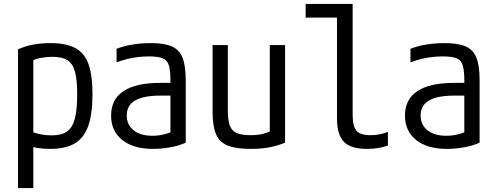

<svg xmlns="http://www.w3.org/2000/svg" viewBox="-20 -750 2540 980"><path d="M72 -498Q141 -530 237 -530Q317 -530 364 -505Q411 -480 431.5 -423.5Q452 -367 452 -270Q452 -169 430.5 -107.5Q409 -46 361.5 -18Q314 10 236 10Q200 10 167 4.5Q134 -1 108 -11L130 -82Q159 -70 187 -64.5Q215 -59 243 -59Q293 -59 321.5 -78.5Q350 -98 362 -144Q374 -190 374 -269Q374 -343 362.5 -384.5Q351 -426 323.5 -443Q296 -460 247 -460Q217 -460 188.5 -454.5Q160 -449 131 -435L150 -480V210H72Z M761 10Q661 10 604 -35.5Q547 -81 547 -160Q547 -243 610.5 -285Q674 -327 798 -327H888V-262H799Q712 -262 669.5 -237Q627 -212 627 -161Q627 -113 662 -85Q697 -57 758 -57Q790 -57 820.5 -65Q851 -73 872 -86L850 -40V-338Q850 -389 842 -416Q834 -443 810.5 -452.5Q787 -462 742 -462Q713 -462 686 -459Q659 -456 632 -449.5Q605 -443 575 -432V-501Q610 -515 655.5 -522.5Q701 -530 750 -530Q818 -530 857 -513Q896 -496 912 -454.5Q928 -413 928 -340V-22Q897 -7 851 1.5Q805 10 761 10Z M1259 10Q1185 10 1142.5 -7Q1100 -24 1082.5 -65.5Q1065 -107 1065 -180V-520H1143V-184Q1143 -136 1153 -109Q1163 -82 1188.5 -71Q1214 -60 1260 -60Q1284 -60 1303.5 -63Q1323 -66 1342.5 -73Q1362 -80 1385 -92L1357 -42V-520H1435V-22Q1398 -6 1355 2Q1312 10 1259 10Z M1853 10Q1771 10 1735.5 -26Q1700 -62 1700 -147V-660H1540V-730H1780V-164Q1780 -105 1799.5 -82.5Q1819 -60 1871 -60Q1897 -60 1918.5 -64.5Q1940 -69 1960 -77V-7Q1934 2 1907.5 6Q1881 10 1853 10Z M2261 10Q2161 10 2104 -35.5Q2047 -81 2047 -160Q2047 -243 2110.5 -285Q2174 -327 2298 -327H2388V-262H2299Q2212 -262 2169.5 -237Q2127 -212 2127 -161Q2127 -113 2162 -85Q2197 -57 2258 -57Q2290 -57 2320.5 -65Q2351 -73 2372 -86L2350 -40V-338Q2350 -389 2342 -416Q2334 -443 2310.5 -452.5Q2287 -462 2242 -462Q2213 -462 2186 -459Q2159 -456 2132 -449.5Q2105 -443 2075 -432V-501Q2110 -515 2155.5 -522.5Q2201 -530 2250 -530Q2318 -530 2357 -513Q2396 -496 2412 -454.5Q2428 -413 2428 -340V-22Q2397 -7 2351 1.5Q2305 10 2261 10Z"/></svg>

Font: M PLUS Code Latin
Style: Regular
Weight: 400
Designer: Coji Morishita
Foundry: UNDERFOREST DESIGN
Version: Version 1.002; ttfautohint (v1.8.3)